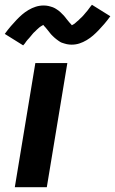

<svg xmlns="http://www.w3.org/2000/svg" viewBox="-35 -784 482 804"><path d="M27 0 113 -520H247L161 0ZM62 -594 -15 -642Q-2 -660 10.5 -674.5Q23 -689 34.5 -701Q46 -713 57.5 -723Q69 -733 84 -742Q99 -751 115 -756Q131 -761 148 -761Q153 -761 158 -760.5Q163 -760 167.5 -759Q172 -758 177 -756.5Q182 -755 186.5 -753.5Q191 -752 195 -749.5Q199 -747 203 -744.5Q207 -742 211 -739Q215 -736 218.5 -732.5Q222 -729 225.5 -725.5Q229 -722 232 -719Q235 -716 237.5 -712.5Q240 -709 242.5 -706Q245 -703 249 -698Q253 -693 256 -689.5Q259 -686 262.5 -682.5Q266 -679 266 -678Q266 -677 265 -677Q265 -678 269 -680Q273 -682 276 -684Q279 -686 282.5 -689.5Q286 -693 288 -694.5Q290 -696 292.5 -698Q295 -700 296.5 -702Q298 -704 300.5 -706Q303 -708 305.5 -710.5Q308 -713 310.5 -715.5Q313 -718 315.5 -721Q318 -724 320.5 -727Q323 -730 326 -733.5Q329 -737 332 -740.5Q335 -744 337.5 -748Q340 -752 343.5 -756Q347 -760 350 -764L427 -716Q414 -698 401.5 -683.5Q389 -669 378 -657.5Q367 -646 355 -635.5Q343 -625 328 -616Q313 -607 297.5 -602Q282 -597 265 -597Q260 -597 255 -597.5Q250 -598 245 -599Q240 -600 235.5 -601.5Q231 -603 226 -604.5Q221 -606 217 -608.5Q213 -611 209.5 -613.5Q206 -616 202 -619Q198 -622 194 -625.5Q190 -629 186.5 -632.5Q183 -636 180 -639Q177 -642 174.5 -645.5Q172 -649 169.5 -652Q167 -655 163 -660Q159 -665 156 -668.5Q153 -672 149.5 -675.5Q146 -679 146 -680Q146 -681 147 -681Q147 -680 143.5 -678Q140 -676 136.5 -674Q133 -672 129.5 -669Q126 -666 124 -664Q122 -662 120 -660.5Q118 -659 116 -656.5Q114 -654 111.5 -652Q109 -650 106.5 -647.5Q104 -645 102 -642.5Q100 -640 97.5 -637Q95 -634 92.5 -631Q90 -628 87 -624.5Q84 -621 80.5 -617.5Q77 -614 74.5 -610Q72 -606 69 -602Q66 -598 62 -594Z"/></svg>

Font: Iosevka Aile Extrabold Oblique
Style: Regular
Weight: 800
Italic angle: -9°
Designer: Belleve Invis
Foundry: Belleve Invis
Version: Version 31.1.0; ttfautohint (v1.8.4)